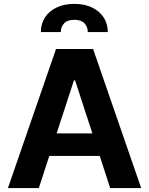

<svg xmlns="http://www.w3.org/2000/svg" viewBox="-20 -956 758 976"><path d="M20.3 0 264.8 -707H453.2L697.6 0H540.1L361.7 -547.4H355.8L177.4 0ZM547 -278V-163.3H169.2V-278ZM358.2 -936.3Q409.3 -936.3 447.6 -918Q485.9 -899.8 506.9 -867.4Q527.9 -835.1 527.9 -793.1H426.4Q425.8 -820.5 409.2 -837.9Q392.5 -855.3 358.2 -855.3Q323 -855.3 306.2 -837.7Q289.3 -820.1 289.3 -793.1H187.8Q187.8 -835.1 208.6 -867.4Q229.5 -899.8 268 -918Q306.5 -936.3 358.2 -936.3Z"/></svg>

Font: WEMIX Pretendard Variable
Style: Regular
Weight: 400
Designer: Base glyphs from Inter by Rasmus Andersson; Hangeul glyphs from Noto Sans CJK(Source Han Sans) by Jang Soo-young and Kan
Foundry: Kil Hyung-jin
Version: Version 1.000;Glyphs 3.2 (3208)